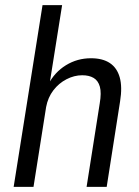

<svg xmlns="http://www.w3.org/2000/svg" viewBox="-20 -725 541 745"><path d="M33 0 145 -705H221L172 -397H167Q192 -445 236 -472Q280 -499 333 -499Q378 -499 406 -480.5Q434 -462 444.5 -425Q455 -388 446 -332L394 0H316L367 -324Q374 -365 367.5 -388.5Q361 -412 343.5 -422.5Q326 -433 299 -433Q268 -433 238 -417.5Q208 -402 187 -374.5Q166 -347 159 -310L110 0Z"/></svg>

Font: Nunito Sans 10pt Condensed
Style: Italic
Weight: 400
Width: 3
Italic angle: -9°
Designer: Vernon Adams
Foundry: Vernon Adams
Version: Version 3.101;gftools[0.9.27]